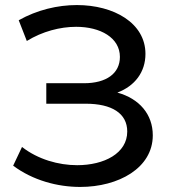

<svg xmlns="http://www.w3.org/2000/svg" viewBox="-20 -731 682 759"><path d="M444 -365C513 -391 555 -446 555 -518C555 -640 430 -711 284 -711C208 -711 127 -692 54 -651L86 -569C148 -607 218 -625 281 -625C377 -625 454 -582 454 -506C454 -441 401 -402 312 -402H163V-321H319C422 -321 483 -283 483 -211C483 -125 392 -78 285 -78C211 -78 130 -101 67 -150L32 -76C110 -18 207 8 297 8C449 8 584 -67 584 -196C584 -279 531 -341 444 -365Z"/></svg>

Font: AWKNG-Font Medium
Style: Regular
Weight: 500
Designer: Awakening Church
Foundry: Awakening Church
Version: Version 1.700;PS 001.700;hotconv 1.0.88;makeotf.lib2.5.64775